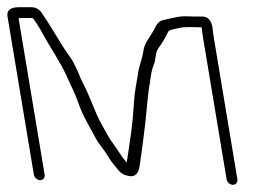

<svg xmlns="http://www.w3.org/2000/svg" viewBox="-36 -497 729 534"><path d="M75.7 4C83.6 4 89.5 -3.1 88.2 -11L15.7 -446C18.3 -446.7 20.6 -447 22.6 -447H54.6C55.2 -447 58.6 -442.6 64.5 -433.9C70.5 -425.2 77.7 -412.9 86.1 -397.2C100.1 -371.2 133.8 -321.1 148.7 -286.9C161.6 -257.1 171.4 -241.3 182.8 -208.2C194.6 -174.1 215.6 -140.1 230.3 -112.5C239.2 -95.7 254.1 -80.3 264 -62.9C269.3 -53.5 279.7 -39.7 295.2 -21.5C301.2 -14.5 309.5 -10 320.3 -8C338.6 -3.3 349.4 -13 352.6 -37C352.5 -37.8 354.5 -52.1 358.7 -80C362.3 -104.3 365.6 -136 368.7 -160.5C370.9 -178.2 376.4 -249.3 380.7 -265C383.3 -288.5 386.7 -305.3 391.1 -315.4C398.9 -333.3 394.8 -349.7 405.2 -363.9C415.1 -377.4 425 -393.5 431.3 -408C434.3 -415 448.1 -415.3 459.9 -418.6C477.9 -423.6 501.3 -421 524.9 -421C526 -410.3 527.3 -400.3 528.9 -391L594.3 2C595.7 9.9 603.9 17 611.8 17C619.8 17 625.7 9.9 624.3 2L558.9 -391C557.4 -399.7 556.2 -409.3 555.1 -420C551.6 -440.7 542.2 -451 526.9 -451H506.9C499.7 -451 491.1 -451.2 481.2 -451.7C461.1 -452.7 435.1 -444.5 419.1 -441.5C401.8 -438.3 397.5 -423.3 391.5 -412.5C382.4 -396 365.1 -376.7 362.8 -355.4C360.6 -336 351.3 -314.3 349.2 -300.3C344.4 -266.8 339.1 -252.1 336.3 -207C332.3 -142.8 326.9 -115.8 316.5 -45C298.5 -65.3 294.6 -76.7 278.3 -98C266.4 -113.5 249.1 -146.7 240.2 -163.2C232.7 -177 210.7 -233.4 203.5 -248L192.6 -270C189 -277.3 185.7 -285 182.8 -293L172.5 -315C162.4 -336.7 154.2 -343.2 137.9 -369.2C110.7 -412.7 109.5 -417.1 80.2 -461C73.1 -471.7 62.9 -477 49.6 -477H17.6C-7.1 -477 -18 -468.3 -15.1 -451L58.2 -11C59.5 -3.1 67.7 4 75.7 4Z"/></svg>

Font: MewTooHand
Style: WideLta
Weight: 400
Designer: Mew Too, Robert Jablonski
Version: Version 0.77